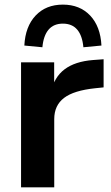

<svg xmlns="http://www.w3.org/2000/svg" viewBox="-20 -808 477 828"><path d="M70.8 -539.1H213.6V-410.4H199.7Q213.4 -475.1 258.4 -509Q303.5 -543 380.9 -549.1L426.8 -552.5V-431.2L391.1 -427.5Q298.6 -418 256.2 -385.7Q213.9 -353.5 213.9 -294.2V0H70.8ZM251.2 -788.1Q324.2 -788.1 368.8 -741Q413.3 -693.8 417.5 -611.6L339.6 -604.2Q335 -654.5 312.9 -680.3Q290.8 -706.1 251.2 -706.1Q211.7 -706.1 189.6 -680.3Q167.5 -654.5 162.8 -604.2L85 -611.6Q89.1 -693.8 133.7 -741Q178.2 -788.1 251.2 -788.1Z"/></svg>

Font: Min Sans VF VF
Style: Regular
Weight: 400
Designer: Jinseong-Kim, NotoSansCJK, Nunito
Foundry: Jinseong-Kim
Version: Version 1.420;Glyphs 3.1.2 (3151)